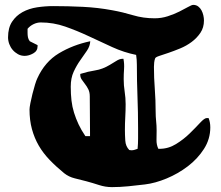

<svg xmlns="http://www.w3.org/2000/svg" viewBox="-20 -761 905 787"><path d="M772 -741Q784 -741 792.5 -734.5Q801 -728 806 -718.5Q811 -709 813.5 -698Q816 -687 816 -677Q816 -648 801.5 -626.5Q787 -605 765.5 -589Q744 -573 718.5 -562.5Q693 -552 671 -544.5Q649 -537 633.5 -532Q618 -527 616 -522Q613 -514 612 -504.5Q611 -495 611 -487Q611 -442 614.5 -396.5Q618 -351 618 -303Q618 -283 620 -264.5Q622 -246 622 -226Q622 -208 621.5 -188Q621 -168 629 -151H634Q670 -151 701.5 -170.5Q733 -190 757.5 -214Q782 -238 800 -257.5Q818 -277 827 -277H835Q842 -260 842 -239Q842 -191 816 -150.5Q790 -110 750 -79.5Q710 -49 663 -29.5Q616 -10 574 -5Q542 -1 506.5 2.5Q471 6 439 6Q412 6 386 -2.5Q360 -11 334 -18Q311 -24 286.5 -30Q262 -36 243 -51Q210 -78 183.5 -105.5Q157 -133 139 -164Q121 -195 111 -231.5Q101 -268 101 -312Q101 -320 104.5 -338Q108 -356 113 -376Q118 -396 123.5 -414Q129 -432 133 -440Q164 -508 221.5 -542.5Q279 -577 350 -592Q349 -572 336.5 -553.5Q324 -535 309 -514Q294 -493 282 -467Q270 -441 270 -406Q270 -375 273 -349Q276 -323 283.5 -299Q291 -275 302 -251.5Q313 -228 330 -203H343H349V-218L348 -366Q348 -383 342 -395Q336 -407 328.5 -416.5Q321 -426 315 -435Q309 -444 309 -454V-458Q341 -468 370.5 -472.5Q400 -477 430 -495Q441 -501 455.5 -510.5Q470 -520 482 -520H486Q490 -499 488.5 -478Q487 -457 487 -437Q487 -411 491 -385.5Q495 -360 495 -334Q495 -308 493.5 -281.5Q492 -255 492 -229Q492 -209 493.5 -185Q495 -161 510 -146L519 -145Q526 -145 532 -147Q538 -149 544 -151Q546 -172 546 -193Q546 -214 546 -235Q546 -301 543.5 -365.5Q541 -430 541 -496Q541 -516 538 -536Q488 -546 440 -568Q392 -590 344 -612.5Q296 -635 247.5 -652Q199 -669 147 -669Q132 -669 117.5 -662Q103 -655 93 -643V-626Q93 -617 94.5 -608.5Q96 -600 102 -592L134 -576V-571Q134 -552 116 -542Q98 -532 81 -532Q66 -532 53.5 -539Q41 -546 32 -556.5Q23 -567 18 -580.5Q13 -594 13 -608Q13 -647 29.5 -672Q46 -697 72.5 -711.5Q99 -726 132 -731Q165 -736 198 -736Q258 -736 319.5 -733Q381 -730 440 -719Q484 -711 525.5 -698.5Q567 -686 614 -686Q642 -686 668 -694.5Q694 -703 715 -713.5Q736 -724 751 -732.5Q766 -741 772 -741Z"/></svg>

Font: CAT Altenglisch
Style: Regular
Weight: 400
Designer: Peter Wiegel
Foundry: Peter Wiegel, CAT Fonts
Version: Version 1.000